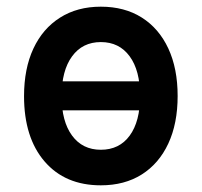

<svg xmlns="http://www.w3.org/2000/svg" viewBox="-20 -543 604 575"><path d="M107 -212.5V-299.5H456.5V-212.5ZM282 12Q175 12 113.5 -59.5Q52 -131 52 -255Q52 -337.5 80 -397.5Q108 -457.5 159.8 -490.2Q211.5 -523 282 -523Q353 -523 404.5 -490.5Q456 -458 484 -398Q512 -338 512 -255.5Q512 -173 484 -113Q456 -53 404.5 -20.5Q353 12 282 12ZM282 -94.5Q337.5 -94.5 368.5 -137Q399.5 -179.5 399.5 -255.5Q399.5 -332 368.2 -374.5Q337 -417 282 -417Q227 -417 195.8 -374.2Q164.5 -331.5 164.5 -255Q164.5 -179.5 195.8 -137Q227 -94.5 282 -94.5Z"/></svg>

Font: Overpass SemiBold
Style: Regular
Weight: 600
Designer: Delve Withrington, Dave Bailey, Thomas Jockin
Foundry: Delve Fonts LLC
Version: Version 4.000